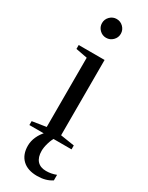

<svg xmlns="http://www.w3.org/2000/svg" viewBox="-223 -701 725 938"><g transform="rotate(30 139.0 -232.5)"><path d="M185.1 -608.9Q185.1 -587.4 169.4 -571.8Q153.8 -556.2 131.8 -556.2Q110.4 -556.2 94.7 -571.8Q79.1 -587.4 79.1 -608.9Q79.1 -630.9 94.7 -646.5Q110.4 -662.1 131.8 -662.1Q153.8 -662.1 169.4 -646.5Q185.1 -630.9 185.1 -608.9ZM180.2 -34.2 258.8 -22V0H21V-22L99.1 -34.2V-424.8L34.2 -437V-459H180.2ZM177.7 196.8Q123.5 196.8 94.2 168.7Q64.9 140.6 64.9 90.8Q64.9 64.9 76.4 39.3Q87.9 13.7 108.9 -7.8H162.1Q150.9 8.3 143.3 33.7Q135.7 59.1 135.7 79.1Q135.7 115.2 153.1 134.5Q170.4 153.8 203.1 153.8Q232.4 153.8 259.8 143.1V174.3Q226.6 196.8 177.7 196.8Z"/></g></svg>

Font: Liberation Serif
Style: Regular
Weight: 400
Designer: Steve Matteson
Foundry: Ascender Corporation
Version: Version 2.1.5